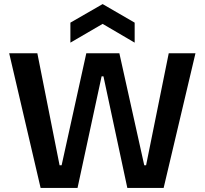

<svg xmlns="http://www.w3.org/2000/svg" viewBox="-20 -921 1003 941"><path d="M179 0 25 -660H163L272 -111H282L403 -660H565L687 -111H696L807 -660H938L782 0H604L487 -547H478L360 0ZM325 -712V-810L483 -901L640 -810V-712L483 -804Z"/></svg>

Font: Bricolage Grotesque 24pt SemiBold
Style: Regular
Weight: 600
Designer: Mathieu Triay
Foundry: Atelier Triay
Version: Version 1.001;gftools[0.9.33.dev8+g029e19f]